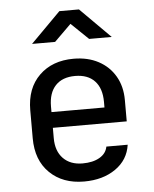

<svg xmlns="http://www.w3.org/2000/svg" viewBox="-55 -831 710 888"><g transform="rotate(-5 300.0 -387.5)"><path d="M300 10Q201 10 140.5 -49Q80 -108 80 -210V-340Q80 -442 140.5 -501Q201 -560 300 -560Q366 -560 415.5 -533.5Q465 -507 492.5 -459.5Q520 -412 520 -349V-250H177V-202Q177 -142 210 -108Q243 -74 300 -74Q348 -74 379 -92Q410 -110 416 -142H515Q505 -72 446 -31Q387 10 300 10ZM177 -349V-323H423V-349Q423 -412 391 -446Q359 -480 300 -480Q241 -480 209 -446Q177 -412 177 -349ZM115 -645 254 -785H345L485 -645H380L300 -722L222 -645Z"/></g></svg>

Font: JetBrains Mono NL Medium
Style: Regular
Weight: 500
Monospace: yes
Designer: Philipp Nurullin, Konstantin Bulenkov
Foundry: JetBrains
Version: Version 2.305; ttfautohint (v1.8.4.7-5d5b)